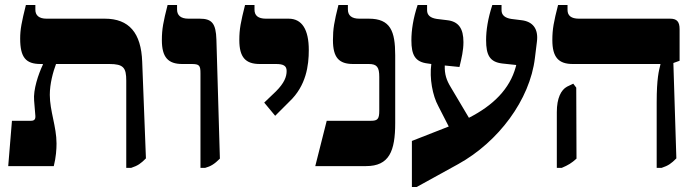

<svg xmlns="http://www.w3.org/2000/svg" viewBox="-20 -667 2809 771"><path d="M566 -31 551 -419C547 -535 498 -592 401 -592H167C137 -592 122 -605 122 -628V-647H84C67 -579 61 -549 61 -512C61 -436 84 -410 143 -410H152V-407C134 -369 113 -307 117 -263L122 -202C123 -188 118 -182 104 -182H28L13 0H196C205 -36 207 -68 207 -91C207 -158 180 -222 180 -286C180 -331 193 -378 205 -410H419C476 -410 487 -395 487 -343V7H507C534 -2 545 -10 566 -31Z M785 7H804C826 1 841 -8 863 -30L849 -508C847 -573 831 -592 782 -592H737C705 -592 691 -606 691 -629V-647H653C636 -580 630 -551 630 -506C630 -437 655 -410 712 -410H749C781 -410 785 -404 785 -372Z M1085 -202 1142 -259C1210 -323 1220 -405 1220 -466C1220 -548 1193 -592 1139 -592H1048C1016 -592 1002 -605 1002 -628V-647H964C947 -579 941 -551 941 -506C941 -437 966 -410 1023 -410H1088C1118 -410 1131 -403 1131 -382C1131 -359 1122 -334 1088 -300L1041 -255Z M1246 0H1450C1543 0 1567 -60 1567 -173V-445C1567 -542 1548 -592 1461 -592H1423C1392 -592 1377 -605 1377 -629V-647H1339C1322 -579 1317 -551 1317 -506C1317 -436 1341 -410 1398 -410H1461C1494 -410 1503 -397 1503 -358V-222C1503 -189 1496 -182 1470 -182H1292Z M1820 -8C1981 -97 2108 -266 2128 -434L2136 -499C2143 -552 2119 -581 2073 -586L2033 -591C2008 -595 1994 -606 1994 -626V-647H1957C1939 -592 1932 -545 1932 -506C1932 -445 1947 -418 1997 -412L2053 -406L2051 -398C2027 -310 1961 -244 1863 -194L1790 -317C1773 -345 1765 -368 1766 -404L1825 -398C1834 -435 1841 -465 1841 -498C1841 -552 1822 -581 1775 -586L1734 -591C1708 -595 1695 -606 1695 -626V-647H1657C1639 -593 1632 -545 1632 -505C1632 -446 1647 -418 1698 -412L1712 -410C1704 -353 1717 -283 1740 -241L1782 -159L1634 -101V84H1653Z M2617 7H2637C2664 -2 2675 -10 2696 -31L2684 -414L2709 -423V-550C2709 -580 2698 -592 2671 -592H2305C2274 -592 2259 -604 2259 -627V-647H2221C2204 -580 2198 -551 2198 -506C2198 -437 2223 -410 2280 -410H2632V-408C2626 -384 2617 -353 2617 -255ZM2216 7H2236C2262 -4 2275 -12 2295 -30L2294 -315L2282 -331L2257 -319C2233 -306 2216 -273 2216 -217Z"/></svg>

Font: Noto Serif Hebrew Extra
Style: Regular
Weight: 800
Designer: Monotype Design Team
Foundry: Monotype Imaging Inc.
Version: Version 1.901